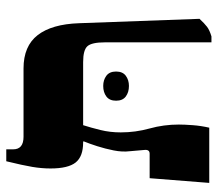

<svg xmlns="http://www.w3.org/2000/svg" viewBox="-61 -626 694 612"><g transform="rotate(-90 286.0 -320.0)"><path d="M9 0 24 -190H102Q116 -190 114 -207L110 -253Q107 -277 112.5 -304.5Q118 -332 126 -357Q134 -382 141 -399V-402H138Q93 -402 74 -426Q55 -450 55 -506Q55 -534 60 -564Q65 -594 78 -647H116V-625Q116 -592 156 -592H374Q445 -592 480 -547Q515 -502 518 -415L532 -31Q517 -15 506.5 -7Q496 1 476 7H457V-333Q457 -374 445 -388Q433 -402 394 -402H193Q185 -377 177.5 -346.5Q170 -316 170 -282Q170 -235 182.5 -190Q195 -145 195 -97Q195 -79 193 -52.5Q191 -26 185 0ZM271 -297Q271 -318 284.5 -328Q298 -338 318 -338Q337 -338 350.5 -328Q364 -318 364 -297Q364 -276 350.5 -266Q337 -256 318 -256Q298 -256 284.5 -266Q271 -276 271 -297Z"/></g></svg>

Font: Noto Serif Hebrew SemiCondensed Black
Style: Regular
Weight: 900
Width: 4
Designer: Monotype Design Team
Foundry: Monotype Imaging Inc.
Version: Version 2.004; ttfautohint (v1.8.4.7-5d5b)